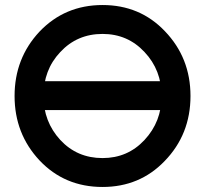

<svg xmlns="http://www.w3.org/2000/svg" viewBox="-20 -732 815 764"><path d="M388 -712Q238 -712 137 -606Q38 -500 38 -350Q38 -200 137 -94Q237 12 388 12Q536 12 635 -91Q738 -197 738 -350Q738 -502 636 -608Q537 -712 388 -712ZM388 -597Q488 -597 555 -525Q589 -489 606 -445Q623 -401 623 -350Q623 -248 555 -175Q488 -103 388 -103Q287 -103 220 -175Q153 -248 153 -350Q153 -401 169.5 -445Q186 -489 220 -525Q287 -597 388 -597ZM125 -294H652V-409H125Z"/></svg>

Font: Unageo
Style: SemiBold
Weight: 600
Designer: Richard Sepsi
Foundry: Richard Sepsi
Version: Version 2.000